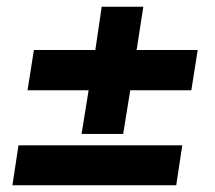

<svg xmlns="http://www.w3.org/2000/svg" viewBox="-20 -552 640 572"><path d="M223 -153 244 -283H62L81 -403H264L283 -532H407L387 -403H569L550 -283H368L347 -153ZM17 0 35 -119H523L505 0Z"/></svg>

Font: Nunito Sans 12pt Black
Style: Italic
Weight: 900
Italic angle: -9°
Designer: Vernon Adams
Foundry: Vernon Adams
Version: Version 3.101;gftools[0.9.27]